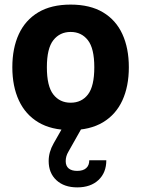

<svg xmlns="http://www.w3.org/2000/svg" viewBox="-20 -561 614 836"><path d="M316.4 254.9Q374.5 254.9 408.7 222.9Q442.9 190.9 442.9 136.7H368.7Q368.7 159.2 355.2 171.1Q341.8 183.1 315.9 183.1Q292 183.1 279.1 172.4Q266.1 161.6 266.1 140.6Q266.1 119.1 277.8 99.6L334 0V-0.5H249.5V0L213.4 63.5Q191.9 101.1 191.9 140.1Q191.9 192.4 225.6 223.6Q259.3 254.9 316.4 254.9ZM287.6 -421.9Q334.5 -421.9 362.5 -386.2Q390.6 -350.6 390.6 -268.1Q390.6 -185.5 363 -149.7Q335.4 -113.8 287.6 -113.8Q240.2 -113.8 212.2 -149.7Q184.1 -185.5 184.1 -268.1Q184.1 -350.6 212.4 -386.2Q240.7 -421.9 287.6 -421.9ZM287.6 -541Q203.1 -541 146.7 -507.3Q90.3 -473.6 62 -412.4Q33.7 -351.1 33.7 -268.1Q33.7 -185.1 62.3 -123.5Q90.8 -62 147.2 -28.3Q203.6 5.4 287.6 5.4Q371.6 5.4 428 -28.3Q484.4 -62 512.7 -123.5Q541 -185.1 541 -268.1Q541 -351.1 512.9 -412.4Q484.9 -473.6 428.5 -507.3Q372.1 -541 287.6 -541Z"/></svg>

Font: Estedad-FD-VF Thin
Style: Regular
Weight: 100
Designer: Amin Abedi
Version: Version 5.0